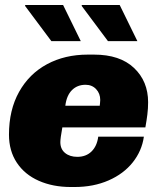

<svg xmlns="http://www.w3.org/2000/svg" viewBox="-20 -740 640 770"><path d="M574 -330Q574 -305 571 -281Q568 -257 563 -229H230Q222 -185 222 -170Q222 -142 241 -126.5Q260 -111 290 -111Q325 -111 347 -132.5Q369 -154 374 -192H557Q549 -135 512.5 -89Q476 -43 415.5 -16.5Q355 10 279 10H264Q192 10 135.5 -15Q79 -40 47.5 -87.5Q16 -135 16 -200Q16 -299 56.5 -371.5Q97 -444 168.5 -482.5Q240 -521 332 -521H357Q461 -521 517.5 -467.5Q574 -414 574 -330ZM242 -316H380Q380 -319 381 -325Q382 -331 382 -339Q382 -365 365.5 -382.5Q349 -400 323 -400Q290 -400 268.5 -378.5Q247 -357 242 -316ZM304 -575H186L80 -717L82 -720H233ZM531 -575H413L307 -717L309 -720H460Z"/></svg>

Font: Chivo Black Italic
Style: Regular
Weight: 900
Italic angle: -8.05°
Designer: Hector Gatti
Foundry: Omnibus-Type
Version: Version 1.007